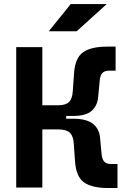

<svg xmlns="http://www.w3.org/2000/svg" viewBox="-20 -926 626 948"><path d="M60.1 0V-693.4H189V-406.2H266.6Q304.2 -406.2 320.6 -422.1Q336.9 -438 339.4 -475.6L345.7 -565.4Q351.1 -640.6 390.6 -668.2Q430.2 -695.8 509.3 -695.8H550.8V-577.1H519Q496.6 -577.1 485.6 -565.7Q474.6 -554.2 472.2 -526.4L464.8 -448.2Q461.4 -404.8 433.1 -379.2Q404.8 -353.5 341.3 -353.5H306.6V-339.8H341.3Q407.7 -339.8 439.2 -314.5Q470.7 -289.1 474.1 -245.1L481.4 -167Q483.9 -139.2 494.9 -127.7Q505.9 -116.2 528.3 -116.2H560.1V2.4H514.2Q435.1 2.4 395.5 -25.1Q356 -52.7 350.6 -127.9L344.2 -217.8Q341.8 -254.9 324.5 -271Q307.1 -287.1 266.6 -287.1H189V0ZM220.7 -771.5 329.1 -905.8H506.8L358.4 -771.5Z"/></svg>

Font: CaskaydiaMono NF
Style: Bold
Weight: 700
Designer: Aaron Bell
Foundry: Saja Typeworks
Version: Version 2111.001; ttfautohint (v1.8.4);Nerd Fonts 3.1.1